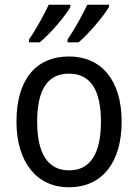

<svg xmlns="http://www.w3.org/2000/svg" viewBox="-20 -786 586 816"><path d="M443 -756V-766H351C333 -727 295 -658 267 -618V-606H314C356 -641 421 -718 443 -756ZM279 -756V-766H187C168 -725 132 -659 103 -618V-606H149C195 -644 257 -717 279 -756ZM497 -269C497 -448 408 -546 274 -546C131 -546 50 -446 50 -269C50 -95 138 10 272 10C414 10 497 -95 497 -269ZM138 -269C138 -400 179 -473 273 -473C367 -473 409 -400 409 -269C409 -138 367 -62 274 -62C180 -62 138 -138 138 -269Z"/></svg>

Font: Noto Sans Bengali SemiCondensed
Style: Regular
Weight: 400
Width: 4
Designer: Jelle Bosma - Monotype Design Team
Foundry: Monotype Imaging Inc.
Version: Version 2.003